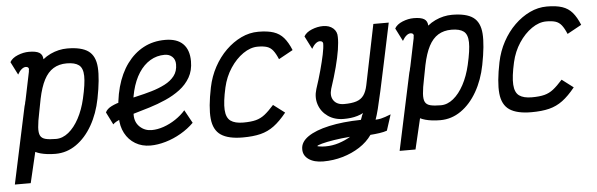

<svg xmlns="http://www.w3.org/2000/svg" viewBox="-58 -809 3710 1193"><g transform="rotate(-5 1796.5 -213.0)"><path d="M390 -632Q479 -632 522 -601Q565 -570 570 -498.5Q575 -427 551 -305Q533 -213 491.5 -140.5Q450 -68 391 -27Q332 14 262 14Q234 14 210.5 11Q187 8 169 3Q151 -2 137 -9L92 182H-7L93 -286Q94 -291 95.5 -297.5Q97 -304 100 -313Q101 -316 101.5 -321.5Q102 -327 105 -335L141 -509Q141 -513 141.5 -517Q142 -521 143 -526Q142 -533 137 -536.5Q132 -540 124 -540Q111 -540 97.5 -528.5Q84 -517 73 -497L32 -578Q46 -603 81.5 -617.5Q117 -632 152 -632Q196 -632 216.5 -619.5Q237 -607 238 -578Q260 -596 285.5 -608Q311 -620 337.5 -626Q364 -632 390 -632ZM461 -313Q482 -404 481 -453Q480 -502 455 -521Q430 -540 379 -540Q331 -540 296 -518.5Q261 -497 237.5 -452Q214 -407 199 -335L183 -252Q171 -195 168.5 -160Q166 -125 175 -107.5Q184 -90 208 -84Q232 -78 273 -78Q314 -78 351 -108Q388 -138 416.5 -191Q445 -244 461 -313Z M1082 -186 1127 -104Q1092 -69 1045.5 -42Q999 -15 949 -0.5Q899 14 854 14Q801 14 760 -10.5Q719 -35 696 -78.5Q673 -122 673 -178Q673 -282 696 -365.5Q719 -449 762.5 -508.5Q806 -568 866 -600Q926 -632 1001 -632Q1075 -632 1112.5 -594.5Q1150 -557 1150 -486Q1150 -428 1125.5 -385.5Q1101 -343 1060.5 -312.5Q1020 -282 970 -260Q920 -238 868 -222Q816 -206 768.5 -192.5Q721 -179 685.5 -166Q650 -153 635 -137L596 -215Q606 -237 635.5 -251.5Q665 -266 706.5 -276.5Q748 -287 795.5 -297.5Q843 -308 889 -321.5Q935 -335 973 -354.5Q1011 -374 1033.5 -403Q1056 -432 1056 -475Q1056 -505 1037.5 -522.5Q1019 -540 990 -540Q941 -540 900 -515.5Q859 -491 829 -445Q799 -399 782.5 -333Q766 -267 766 -184Q766 -138 796.5 -109.5Q827 -81 870 -81Q906 -81 945 -94.5Q984 -108 1020 -132Q1056 -156 1082 -186Z M1634 -171 1705 -117Q1664 -66 1625.5 -37.5Q1587 -9 1541 2.5Q1495 14 1430 14Q1340 14 1294 -17Q1248 -48 1241 -119.5Q1234 -191 1259 -313Q1273 -381 1304.5 -439Q1336 -497 1380 -540Q1424 -583 1475.5 -607.5Q1527 -632 1582 -632Q1640 -632 1677.5 -619.5Q1715 -607 1740 -578Q1765 -549 1785 -500L1696 -451Q1681 -487 1665.5 -506.5Q1650 -526 1628 -533Q1606 -540 1571 -540Q1525 -540 1479.5 -508.5Q1434 -477 1399 -424Q1364 -371 1349 -305Q1329 -216 1332 -166.5Q1335 -117 1362 -97.5Q1389 -78 1441 -78Q1489 -78 1519.5 -86Q1550 -94 1575.5 -114Q1601 -134 1634 -171Z M1915 206Q1858 206 1824 182Q1790 158 1791 118Q1791 74 1838 41.5Q1885 9 1970.5 -10Q2056 -29 2170 -31Q2173 -37 2175 -44Q2177 -51 2180 -58.5Q2183 -66 2187 -72Q2170 -63 2150 -57Q2130 -51 2108.5 -48.5Q2087 -46 2065 -46Q2008 -46 1967 -74.5Q1926 -103 1910.5 -149Q1895 -195 1911 -246Q1931 -306 1945.5 -359.5Q1960 -413 1969 -455.5Q1978 -498 1978 -525Q1977 -533 1971.5 -536.5Q1966 -540 1958 -540Q1945 -540 1931.5 -528.5Q1918 -517 1907 -497L1866 -578Q1880 -603 1915.5 -617.5Q1951 -632 1986 -632Q2025 -632 2049 -611Q2073 -590 2072 -556Q2073 -524 2065.5 -477Q2058 -430 2042.5 -370.5Q2027 -311 2003 -239Q1990 -194 2010.5 -166Q2031 -138 2075 -138Q2122 -138 2151.5 -147.5Q2181 -157 2197.5 -180Q2214 -203 2222 -242L2299 -618H2395Q2364 -472 2342.5 -369.5Q2321 -267 2306 -199Q2291 -131 2280.5 -89.5Q2270 -48 2261 -24Q2281 -25 2294.5 -28Q2308 -31 2322 -36Q2336 -41 2357 -49L2325 50Q2306 57 2277.5 61Q2249 65 2221 67Q2191 110 2143 141Q2095 172 2036.5 189Q1978 206 1915 206ZM1937 114Q1980 114 2020.5 101Q2061 88 2094 68Q2040 72 1993 79.5Q1946 87 1916.5 95Q1887 103 1886 108Q1886 109 1902 111.5Q1918 114 1937 114Z M2790 -632Q2879 -632 2922 -601Q2965 -570 2970 -498.5Q2975 -427 2951 -305Q2933 -213 2891.5 -140.5Q2850 -68 2791 -27Q2732 14 2662 14Q2634 14 2610.5 11Q2587 8 2569 3Q2551 -2 2537 -9L2492 182H2393L2493 -286Q2494 -291 2495.5 -297.5Q2497 -304 2500 -313Q2501 -316 2501.5 -321.5Q2502 -327 2505 -335L2541 -509Q2541 -513 2541.5 -517Q2542 -521 2543 -526Q2542 -533 2537 -536.5Q2532 -540 2524 -540Q2511 -540 2497.5 -528.5Q2484 -517 2473 -497L2432 -578Q2446 -603 2481.5 -617.5Q2517 -632 2552 -632Q2596 -632 2616.5 -619.5Q2637 -607 2638 -578Q2660 -596 2685.5 -608Q2711 -620 2737.5 -626Q2764 -632 2790 -632ZM2861 -313Q2882 -404 2881 -453Q2880 -502 2855 -521Q2830 -540 2779 -540Q2731 -540 2696 -518.5Q2661 -497 2637.5 -452Q2614 -407 2599 -335L2583 -252Q2571 -195 2568.5 -160Q2566 -125 2575 -107.5Q2584 -90 2608 -84Q2632 -78 2673 -78Q2714 -78 2751 -108Q2788 -138 2816.5 -191Q2845 -244 2861 -313Z M3434 -171 3505 -117Q3464 -66 3425.5 -37.5Q3387 -9 3341 2.5Q3295 14 3230 14Q3140 14 3094 -17Q3048 -48 3041 -119.5Q3034 -191 3059 -313Q3073 -381 3104.5 -439Q3136 -497 3180 -540Q3224 -583 3275.5 -607.5Q3327 -632 3382 -632Q3440 -632 3477.5 -619.5Q3515 -607 3540 -578Q3565 -549 3585 -500L3496 -451Q3481 -487 3465.5 -506.5Q3450 -526 3428 -533Q3406 -540 3371 -540Q3325 -540 3279.5 -508.5Q3234 -477 3199 -424Q3164 -371 3149 -305Q3129 -216 3132 -166.5Q3135 -117 3162 -97.5Q3189 -78 3241 -78Q3289 -78 3319.5 -86Q3350 -94 3375.5 -114Q3401 -134 3434 -171Z"/></g></svg>

Font: Victor Mono Thin
Style: Italic
Weight: 100
Italic angle: -12°
Monospace: yes
Designer: Rune Bjørnerås
Version: Version 1.561;gftools[0.9.30]